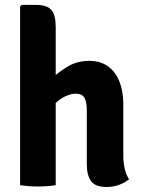

<svg xmlns="http://www.w3.org/2000/svg" viewBox="-20 -756 583 784"><path d="M207.5 0Q175.5 5.5 134 5.5Q97.5 5.5 62 0V-729L69 -736H127Q171.5 -736 189.5 -715.8Q207.5 -695.5 207.5 -645.5ZM483.5 -122.5Q483.5 -93.5 489 -68.2Q494.5 -43 507 -24Q491 -10.5 466.8 -1.5Q442.5 7.5 414.5 7.5Q369.5 7.5 352 -16.2Q334.5 -40 334.5 -84.5V-303Q334.5 -339.5 325 -356.5Q315.5 -373.5 289 -373.5Q272.5 -373.5 250.8 -364.5Q229 -355.5 208.2 -336.2Q187.5 -317 172 -286V-417.5Q206.5 -452.5 249 -480Q291.5 -507.5 344.5 -507.5Q390.5 -507.5 421.5 -484.8Q452.5 -462 468 -422.2Q483.5 -382.5 483.5 -331Z"/></svg>

Font: Signika Negative Light
Style: Bold
Weight: 700
Version: Version 2.001